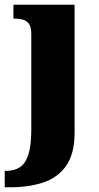

<svg xmlns="http://www.w3.org/2000/svg" viewBox="-45 -556 420 816"><path d="M-25 240V170H-18Q17 170 40.5 154Q64 138 76 99.5Q88 61 88 -6V-411Q88 -440 78.5 -454Q69 -468 52.5 -472.5Q36 -477 16 -477H12V-536H272V8Q272 97 236.5 148Q201 199 139 219.5Q77 240 -3 240Z"/></svg>

Font: Noto Serif Khmer SemiCondensed Black
Style: Regular
Weight: 900
Width: 4
Designer: Danh Hong and the Monotype Design Team
Foundry: Monotype Imaging Inc.
Version: Version 2.004